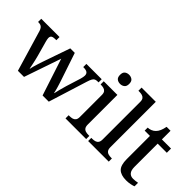

<svg xmlns="http://www.w3.org/2000/svg" viewBox="-27 -1342 1931 1931"><g transform="rotate(45 939.0 -376.5)"><path d="M74 -438Q67 -459 57.5 -470.5Q48 -482 35.5 -486.5Q23 -491 3 -491H0V-536H260V-491H247Q217 -491 202 -482.5Q187 -474 187 -449Q187 -441 189.5 -429Q192 -417 195 -406L239 -248Q246 -224 252 -196Q258 -168 263.5 -142.5Q269 -117 272 -100H275Q278 -117 284 -139Q290 -161 298 -186Q306 -211 314 -235L417 -532H481L580 -237Q586 -219 592 -200Q598 -181 603.5 -162Q609 -143 613 -127Q617 -111 619 -100H622Q627 -125 635.5 -157.5Q644 -190 657 -235L706 -392Q710 -405 712.5 -419.5Q715 -434 715 -442Q715 -468 698.5 -479.5Q682 -491 649 -491H642V-536H860V-491H847Q828 -491 815 -485.5Q802 -480 792 -463Q782 -446 772 -413L643 0H555L426 -394L291 0H204Z M881 0V-45H894Q914 -45 932 -49.5Q950 -54 961.5 -68.5Q973 -83 973 -111V-425Q973 -454 961.5 -468Q950 -482 932 -486.5Q914 -491 894 -491H889V-536H1083V-115Q1083 -85 1094 -70Q1105 -55 1123.5 -50Q1142 -45 1162 -45H1175V0ZM1024 -633Q996 -633 977.5 -648Q959 -663 959 -698Q959 -734 978 -748.5Q997 -763 1024 -763Q1050 -763 1069.5 -748.5Q1089 -734 1089 -698Q1089 -663 1069.5 -648Q1050 -633 1024 -633Z M1203 0V-45H1216Q1237 -45 1255 -50Q1273 -55 1284 -70Q1295 -85 1295 -115V-649Q1295 -678 1283.5 -692Q1272 -706 1254 -710.5Q1236 -715 1216 -715H1203V-760H1405V-115Q1405 -85 1416 -70Q1427 -55 1445.5 -50Q1464 -45 1484 -45H1496V0Z M1752 10Q1678 10 1642 -24.5Q1606 -59 1606 -146V-476H1531V-519Q1552 -519 1575 -528Q1598 -537 1614 -554Q1631 -571 1642 -596.5Q1653 -622 1660 -659H1716V-536H1846V-476H1716V-146Q1716 -97 1735.5 -74Q1755 -51 1790 -51Q1808 -51 1823.5 -53Q1839 -55 1855 -58V-8Q1842 -2 1813 4Q1784 10 1752 10Z"/></g></svg>

Font: Noto Serif Thai Medium
Style: Regular
Weight: 500
Version: Version 2.001